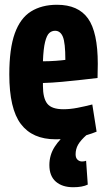

<svg xmlns="http://www.w3.org/2000/svg" viewBox="-20 -574 447 805"><path d="M213 10Q116 10 67.5 -54Q19 -118 19 -262Q19 -370 42 -434Q65 -498 110 -526Q155 -554 219 -554Q308 -554 349 -496.5Q390 -439 390 -306Q390 -297 389.5 -278Q389 -259 389 -247Q363 -244 323.5 -239.5Q284 -235 240.5 -231Q197 -227 160 -226Q160 -222 160 -214Q160 -162 178.5 -139Q197 -116 246 -116Q274 -116 305 -122Q336 -128 367 -136L385 -22Q307 10 213 10ZM160 -317Q186 -317 213.5 -319Q241 -321 254 -323Q254 -395 243.5 -420Q233 -445 211 -445Q197 -445 186.5 -435.5Q176 -426 169 -398Q162 -370 160 -317ZM287 211Q241 211 214 187.5Q187 164 187 118Q187 76 209.5 41Q232 6 268 -19L344 -9Q318 14 307.5 32.5Q297 51 297 73Q297 88 305 95.5Q313 103 324 103Q334 103 341 100L348 200Q325 211 287 211Z"/></svg>

Font: Georama Condensed
Style: Bold
Weight: 700
Width: 3
Designer: Jean-Baptiste Levee
Foundry: Production Type
Version: Version 1.000